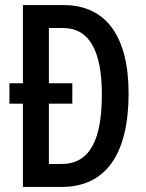

<svg xmlns="http://www.w3.org/2000/svg" viewBox="-20 -734 573 754"><path d="M230 -714H70V-407H17V-327H70V0H223C394 0 485 -127 485 -367C485 -593 395 -714 230 -714ZM228 -624C328 -624 380 -539 380 -363C380 -181 331 -90 221 -90H172V-327H264V-407H172V-624Z"/></svg>

Font: Noto Sans Bengali ExtraCondensed Medium
Style: Regular
Weight: 500
Width: 2
Designer: Joana Ranito - Universal Thirst; Jelle Bosma - Monotype Design Team
Foundry: Universal Thirst ehf.
Version: Version 3.000